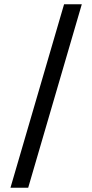

<svg xmlns="http://www.w3.org/2000/svg" viewBox="-20 -784 433 899"><path d="M29 95 280 -764H363L112 95Z"/></svg>

Font: DM Sans 36pt
Style: Regular
Weight: 400
Designer: Colophon Foundry, Jonny Pinhorn
Foundry: Colophon Foundry
Version: Version 4.004;gftools[0.9.30]